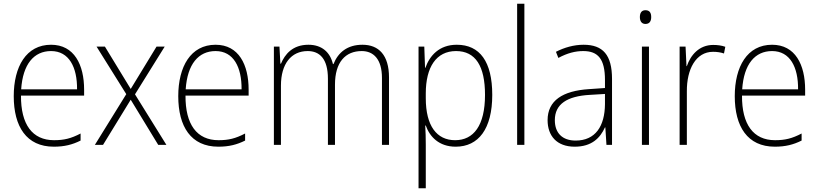

<svg xmlns="http://www.w3.org/2000/svg" viewBox="-20 -780 4410 1034"><path d="M255 -539C121 -539 54 -421 54 -262C54 -99 122 10 270 10C327 10 370 -1 414 -23V-61C362 -34 325 -25 271 -25C154 -25 92 -110 93 -265H433V-297C433 -431 380 -539 255 -539ZM255 -505C352 -505 396 -418 395 -299H94C103 -435 163 -505 255 -505Z M660 -273 491 0H535L684 -243L832 0H876L707 -272L867 -529H823L684 -301L545 -529H500Z M1141 -539C1007 -539 940 -421 940 -262C940 -99 1008 10 1156 10C1213 10 1256 -1 1300 -23V-61C1248 -34 1211 -25 1157 -25C1040 -25 978 -110 979 -265H1319V-297C1319 -431 1266 -539 1141 -539ZM1141 -505C1238 -505 1282 -418 1281 -299H980C989 -435 1049 -505 1141 -505Z M1932 -539C1851 -539 1801 -498 1776 -435H1773C1758 -499 1713 -539 1641 -539C1555 -539 1514 -487 1493 -437H1490L1485 -529H1455V0H1493V-319C1493 -436 1548 -505 1637 -505C1701 -505 1746 -464 1746 -356V0H1784V-324C1784 -445 1840 -505 1928 -505C1991 -505 2037 -462 2037 -360V0H2075V-363C2075 -484 2019 -539 1932 -539Z M2440 -539C2345 -539 2294 -480 2271 -415H2269L2265 -529H2234V234H2273V-1C2273 -36 2272 -73 2270 -104H2273C2294 -44 2344 10 2434 10C2557 10 2631 -86 2631 -269C2631 -448 2564 -539 2440 -539ZM2436 -505C2541 -505 2592 -424 2592 -269C2592 -103 2530 -25 2431 -25C2332 -25 2273 -102 2273 -251V-277C2273 -418 2329 -505 2436 -505Z M2804 0V-760H2765V0Z M3123 -539C3070 -539 3019 -524 2974 -501L2987 -468C3035 -494 3078 -505 3121 -505C3201 -505 3238 -462 3238 -349V-306L3152 -300C3010 -291 2929 -238 2929 -133C2929 -49 2978 10 3075 10C3167 10 3212 -37 3238 -94H3240L3246 0H3276V-355C3276 -484 3227 -539 3123 -539ZM3155 -269 3238 -274V-219C3237 -101 3187 -23 3080 -23C3009 -23 2968 -63 2968 -133C2968 -220 3035 -262 3155 -269Z M3456 -725C3434 -725 3426 -709 3426 -688C3426 -667 3435 -651 3456 -651C3478 -651 3487 -666 3487 -688C3487 -709 3480 -725 3456 -725ZM3475 -529H3437V0H3475Z M3821 -538C3745 -538 3699 -483 3679 -424H3677L3672 -529H3640V0H3679V-288C3678 -406 3727 -501 3820 -501C3842 -501 3861 -498 3879 -492L3886 -528C3867 -535 3844 -538 3821 -538Z M4138 -539C4004 -539 3937 -421 3937 -262C3937 -99 4005 10 4153 10C4210 10 4253 -1 4297 -23V-61C4245 -34 4208 -25 4154 -25C4037 -25 3975 -110 3976 -265H4316V-297C4316 -431 4263 -539 4138 -539ZM4138 -505C4235 -505 4279 -418 4278 -299H3977C3986 -435 4046 -505 4138 -505Z"/></svg>

Font: Noto Sans Thai Looped SemiCondensed ExtraLight
Style: Regular
Weight: 200
Width: 4
Designer: Sasikarn Vongin, Ben Mitchell
Foundry: The Fontpad Ltd
Version: Version 1.001